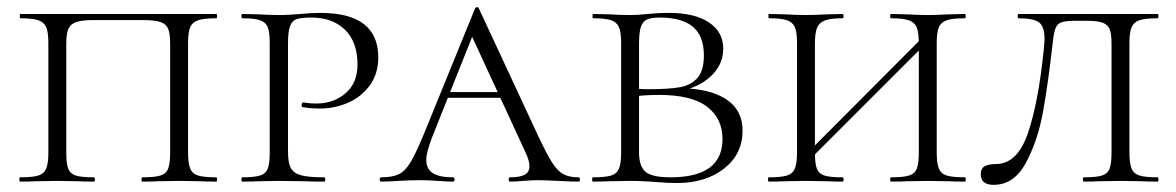

<svg xmlns="http://www.w3.org/2000/svg" viewBox="-20 -507 3283 536"><path d="M36 -12Q71 -12 87 -17Q103 -22 109 -36.5Q115 -51 115 -81V-387Q115 -417 109 -431Q103 -445 87 -450.5Q71 -456 37 -456Q35 -456 35 -462Q35 -468 37 -468H584Q586 -468 586 -462Q586 -456 584 -456Q549 -456 533 -450.5Q517 -445 511 -431Q505 -417 505 -387V-81Q505 -51 511 -36.5Q517 -22 533 -17Q549 -12 584 -12Q586 -12 586 -6Q586 0 584 0Q556 0 540 -1L481 -2L420 -1Q405 0 378 0Q375 0 375 -6Q375 -12 378 -12Q412 -12 428 -17Q444 -22 449.5 -36.5Q455 -51 455 -81V-385Q455 -413 449.5 -426.5Q444 -440 428 -445.5Q412 -451 378 -451H242Q209 -451 193 -445.5Q177 -440 171 -426.5Q165 -413 165 -385V-81Q165 -50 170.5 -36Q176 -22 191.5 -17Q207 -12 242 -12Q245 -12 245 -6Q245 0 242 0Q215 0 200 -1L139 -2L80 -1Q64 0 36 0Q34 0 34 -6Q34 -12 36 -12Z M885 -12Q888 -12 888 -6Q888 0 885 0Q850 0 831 -1L759 -2L700 -1Q684 0 656 0Q654 0 654 -6Q654 -12 656 -12Q690 -12 706 -17Q722 -22 727.5 -36.5Q733 -51 733 -81V-387Q733 -417 727.5 -431Q722 -445 706 -450.5Q690 -456 656 -456Q654 -456 654 -462Q654 -468 656 -468L700 -467Q736 -465 758 -465Q775 -465 790.5 -466Q806 -467 818 -468Q848 -471 874 -471Q1036 -471 1036 -347Q1036 -300 1011.5 -267.5Q987 -235 950 -219.5Q913 -204 874 -204Q845 -204 825 -208Q822 -208 822 -213Q822 -216 823.5 -219Q825 -222 827 -221Q845 -218 863 -218Q911 -218 944.5 -246.5Q978 -275 978 -327Q978 -390 943 -424Q908 -458 850 -458Q822 -458 809 -454Q796 -450 790 -435Q784 -420 784 -385V-85Q784 -53 791.5 -38.5Q799 -24 819.5 -18Q840 -12 885 -12Z M1230 -250H1412L1419 -234H1214ZM1595 0Q1577 0 1537 -2Q1499 -4 1481 -4Q1467 -4 1441 -2Q1417 0 1404 0Q1400 0 1400 -6Q1400 -12 1404 -12Q1431 -12 1444.5 -19Q1458 -26 1458 -43Q1458 -59 1446 -84L1288 -426L1310 -434L1186 -123Q1170 -81 1170 -61Q1170 -35 1188.5 -23.5Q1207 -12 1244 -12Q1249 -12 1249 -6Q1249 0 1244 0Q1229 0 1203 -2Q1175 -4 1151 -4Q1126 -4 1092 -2Q1062 0 1044 0Q1040 0 1040 -6Q1040 -12 1044 -12Q1075 -12 1093 -20.5Q1111 -29 1126 -54Q1141 -79 1163 -132L1306 -483Q1308 -487 1312 -487Q1316 -487 1317 -483L1478 -137Q1504 -81 1519.5 -56Q1535 -31 1551.5 -21.5Q1568 -12 1595 -12Q1599 -12 1599 -6Q1599 0 1595 0Z M2053 -142Q2053 -77 2001.5 -36.5Q1950 4 1869 4Q1844 4 1809 1Q1796 0 1777.5 -1Q1759 -2 1737 -2L1680 -1Q1663 0 1635 0Q1633 0 1633 -6Q1633 -12 1635 -12Q1670 -12 1686 -17Q1702 -22 1708 -36.5Q1714 -51 1714 -81V-387Q1714 -417 1708 -431Q1702 -445 1686 -450.5Q1670 -456 1636 -456Q1634 -456 1634 -462Q1634 -468 1636 -468L1680 -467Q1716 -465 1737 -465Q1762 -465 1789 -468Q1799 -469 1813.5 -470Q1828 -471 1848 -471Q1919 -471 1959 -444.5Q1999 -418 1999 -371Q1999 -325 1962 -292Q1925 -259 1867 -251L1902 -260Q1974 -255 2013.5 -225.5Q2053 -196 2053 -142ZM1764 -385V-256L1743 -261Q1760 -258 1791 -258Q1847 -258 1878 -263.5Q1909 -269 1927 -289.5Q1945 -310 1945 -352Q1945 -407 1914 -432.5Q1883 -458 1822 -458Q1798 -458 1786 -452.5Q1774 -447 1769 -431.5Q1764 -416 1764 -385ZM1997 -119Q1997 -176 1954 -209Q1911 -242 1821 -242Q1770 -242 1743 -236L1764 -243V-81Q1764 -43 1782 -27.5Q1800 -12 1852 -12Q1997 -12 1997 -119Z M2468 -456Q2465 -456 2465 -462Q2465 -468 2468 -468L2510 -467Q2548 -465 2571 -465Q2592 -465 2630 -467L2674 -468Q2676 -468 2676 -462Q2676 -456 2674 -456Q2639 -456 2623 -450.5Q2607 -445 2601 -431Q2595 -417 2595 -387V-81Q2595 -51 2601 -36.5Q2607 -22 2623 -17Q2639 -12 2674 -12Q2676 -12 2676 -6Q2676 0 2674 0Q2646 0 2630 -1L2571 -2L2510 -1Q2495 0 2468 0Q2465 0 2465 -6Q2465 -12 2468 -12Q2502 -12 2518 -17Q2534 -22 2539.5 -36.5Q2545 -51 2545 -81V-385Q2545 -415 2539.5 -429.5Q2534 -444 2518 -450Q2502 -456 2468 -456ZM2219 -65 2566 -413 2579 -400 2232 -53ZM2127 -456Q2125 -456 2125 -462Q2125 -468 2127 -468L2171 -467Q2207 -465 2229 -465Q2254 -465 2290 -467L2332 -468Q2335 -468 2335 -462Q2335 -456 2332 -456Q2299 -456 2283 -450Q2267 -444 2261 -429.5Q2255 -415 2255 -385V-81Q2255 -50 2260.5 -36Q2266 -22 2281.5 -17Q2297 -12 2332 -12Q2335 -12 2335 -6Q2335 0 2332 0Q2305 0 2290 -1L2229 -2L2170 -1Q2154 0 2126 0Q2124 0 2124 -6Q2124 -12 2126 -12Q2161 -12 2177 -17Q2193 -22 2199 -36.5Q2205 -51 2205 -81V-387Q2205 -417 2199 -431Q2193 -445 2177 -450.5Q2161 -456 2127 -456Z M2919 -389Q2906 -273 2891.5 -193.5Q2877 -114 2844 -52.5Q2811 9 2754 9Q2718 9 2718 -20Q2718 -37 2729 -43Q2740 -49 2760 -49Q2820 -49 2849.5 -135Q2879 -221 2894 -370Q2896 -392 2896 -399Q2896 -433 2880.5 -444.5Q2865 -456 2823 -456Q2821 -456 2821 -462Q2821 -468 2823 -468H3212Q3214 -468 3214 -462Q3214 -456 3212 -456Q3177 -456 3161 -450.5Q3145 -445 3139 -431Q3133 -417 3133 -387V-81Q3133 -51 3139 -36.5Q3145 -22 3161 -17Q3177 -12 3212 -12Q3214 -12 3214 -6Q3214 0 3212 0Q3184 0 3168 -1L3109 -2L3048 -1Q3033 0 3006 0Q3003 0 3003 -6Q3003 -12 3006 -12Q3041 -12 3056.5 -17Q3072 -22 3077.5 -36Q3083 -50 3083 -81V-385Q3083 -412 3078 -425Q3073 -438 3058.5 -443.5Q3044 -449 3013 -449H2985Q2956 -449 2944 -445Q2932 -441 2927 -429Q2922 -417 2919 -389Z"/></svg>

Font: Cormorant Unicase Light
Style: Regular
Weight: 300
Designer: Christian Thalmann (Catharsis Fonts)
Foundry: Catharsis Fonts
Version: Version 4.000